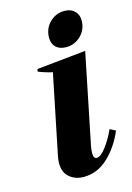

<svg xmlns="http://www.w3.org/2000/svg" viewBox="-110 -750 559 816"><g transform="rotate(-15 170.0 -341.5)"><path d="M165 -599Q165 -639 192 -666Q219 -693 257 -693Q285 -693 301.5 -677Q318 -661 318 -635Q318 -596 291 -569Q264 -542 226 -542Q197 -542 181 -557.5Q165 -573 165 -599ZM68 -73Q68 -86 71 -102L143 -454Q117 -459 81 -473L83 -484L299 -506L218 -108Q215 -92 215 -78Q215 -54 229 -54Q247 -54 271 -86Q295 -118 313 -158L338 -145Q309 -77 262 -33.5Q215 10 155 10Q119 10 93.5 -11Q68 -32 68 -73Z"/></g></svg>

Font: Trirong
Style: Bold Italic
Weight: 700
Italic angle: -12°
Designer: Katatrad Team
Foundry: CadsonDemak
Version: Version 1.001